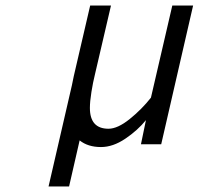

<svg xmlns="http://www.w3.org/2000/svg" viewBox="-20 -520 716 692"><path d="M676 -500 561 0H488L506 -87Q476 -50 431.5 -20Q387 10 344 10Q297 10 267 -14L229 152H155L239 -212L246 -246L305 -500H380L322 -251Q315 -223 309.5 -188.5Q304 -154 304 -131Q304 -56 371 -56Q404 -56 447.5 -91Q491 -126 524 -168L601 -500Z"/></svg>

Font: Cairo
Style: Italic
Weight: 400
Italic angle: -13°
Designer: Mohamed Gaber, Accademia di Belle Arti di Urbino and others
Foundry: Kief Type Foundry, Accademia di Belle Arti di Urbino and others
Version: Version 3.011